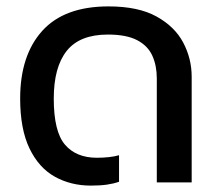

<svg xmlns="http://www.w3.org/2000/svg" viewBox="-20 -570 683 600"><path d="M264 10Q201 10 151 -18Q101 -46 72 -106.5Q43 -167 43 -262Q43 -397 112 -473.5Q181 -550 319 -550Q412 -550 469 -518.5Q526 -487 552.5 -437Q579 -387 579 -330V0H470V-325Q470 -365 456 -396Q442 -427 408.5 -444.5Q375 -462 317 -462Q229 -462 188.5 -411Q148 -360 148 -262Q148 -159 183 -118Q218 -77 283 -77Q302 -77 320.5 -79Q339 -81 352 -85V-2Q335 4 314 7Q293 10 264 10Z"/></svg>

Font: Kanit
Style: Regular
Weight: 400
Designer: Katatrad Team
Foundry: CadsonDemak
Version: Version 2.000; ttfautohint (v1.8.3)